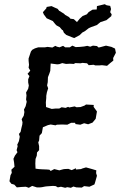

<svg xmlns="http://www.w3.org/2000/svg" viewBox="-20 -888 571 913"><path d="M60 3 48 -10 34 -14 25 -26 30 -55 36 -66 34 -81 49 -95 47 -115 44 -133 51 -148 63 -164 59 -174 64 -193 62 -200 70 -217 74 -238 70 -251 78 -261 82 -280 86 -296 87 -307 83 -321 93 -338 96 -355 94 -367 102 -383 107 -404 104 -415 106 -434 104 -448 114 -466 117 -481 114 -496V-511L120 -526L111 -537L124 -552L116 -566L118 -580L116 -599V-610L127 -643L133 -651L146 -658L162 -663H194L206 -665L229 -662L243 -670L251 -666L263 -663L280 -670L290 -663H312L324 -671L340 -664L360 -665L380 -667L395 -670L409 -666L422 -671L441 -669L449 -662L458 -664L484 -671L510 -665L527 -657L531 -637L518 -612L519 -600L504 -588L489 -575L465 -578L453 -577H433L425 -580L402 -578L394 -587L372 -589L363 -587L338 -588L331 -584L312 -585L294 -584L276 -588L262 -583L252 -582L221 -586L220 -570L219 -551L215 -539L208 -521L207 -497L204 -482L209 -468L203 -449L200 -432V-422L198 -401L199 -379L214 -374L226 -370L245 -372H262L273 -378L292 -375L304 -380L309 -377L335 -382L344 -378L363 -379L382 -386L389 -391L426 -389L425 -380L433 -369L441 -358L435 -323L420 -305L399 -297L380 -302L362 -295L339 -298L337 -304H318L300 -295L275 -296L250 -295L244 -292L221 -296L208 -293L184 -283L179 -255L168 -243L166 -220L162 -211L166 -193V-174L156 -163L155 -148L149 -132L148 -111L149 -86L164 -84L179 -83L203 -82L215 -81L221 -75L238 -84L262 -78L280 -83L285 -84L305 -85L321 -79L341 -88V-82L365 -84L372 -87L389 -92L418 -84L438 -78L437 -65L441 -52L432 -20L429 -11L405 0L380 -3L369 4L343 3L329 -1L317 5L300 2L290 5L270 0L255 3L245 -3L232 -4L204 -2L195 -1L180 2L171 3H155L133 -4L117 5L103 0L83 1ZM333 -707 322 -711 295 -722 284 -732 279 -744 275 -746 264 -759 249 -767 243 -773 231 -788 220 -793 202 -801 188 -820 184 -830 200 -848 202 -855 225 -859 240 -852 254 -846 262 -836H263L284 -823L290 -817L308 -807L315 -799L331 -797L346 -783L359 -799L373 -812L393 -820L402 -831L420 -842L440 -843L441 -859L478 -868L487 -863L504 -860L508 -845L504 -830L511 -820L509 -811L486 -792L458 -783L448 -775L441 -769L413 -759L402 -754L384 -740L371 -733L359 -721Z"/></svg>

Font: Winky Rough
Style: Italic
Weight: 400
Italic angle: -8.97852°
Designer: Simon Atzbach
Foundry: typofactur
Version: Version 1.206